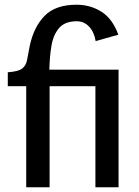

<svg xmlns="http://www.w3.org/2000/svg" viewBox="-20 -792 589 813"><path d="M304 -772Q363 -772 410 -742Q457 -712 481 -645L385 -618Q379 -656 357.5 -679Q336 -702 305 -702Q254 -702 229.5 -672.5Q205 -643 197.5 -596Q190 -549 189 -497H482V1H384V-427H190V1H91V-427H13V-486Q57 -489 73.5 -501.5Q90 -514 94.5 -537.5Q99 -561 106 -598Q123 -678 169 -725Q215 -772 304 -772Z"/></svg>

Font: Rosario SemiBold
Style: Regular
Weight: 600
Designer: Hector Gatti
Foundry: Omnibus Type
Version: Version 1.101; ttfautohint (v1.8.1.43-b0c9)